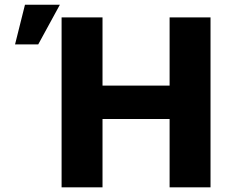

<svg xmlns="http://www.w3.org/2000/svg" viewBox="-20 -802 962 822"><path d="M243.7 0V-727.5H418.9V-435.5H706.1V-727.5H881.3V0H706.1V-292.5H418.9V0ZM44.4 -611.8 86.9 -781.7H236.3L143.6 -611.8Z"/></svg>

Font: Inter Tight ExtraBold
Style: Regular
Weight: 800
Designer: Rasmus Andersson
Foundry: rsms
Version: Version 3.004; ttfautohint (v1.8.4.7-5d5b)